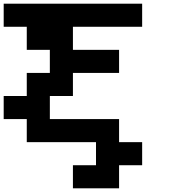

<svg xmlns="http://www.w3.org/2000/svg" viewBox="-20 -1020 1040 1040"><path d="M0 -937.5V-1000H375H750V-937.5V-875H562.5H375V-812.5V-750H500H625V-687.5V-625H500H375V-562.5V-500H312.5H250V-437.5V-375H437.5H625V-312.5V-250H687.5H750V-187.5V-125H687.5H625V-62.5V0H500H375V-62.5V-125H437.5H500V-187.5V-250H312.5H125V-312.5V-375H62.5H0V-437.5V-500H62.5H125V-562.5V-625H187.5H250V-687.5V-750H187.5H125V-812.5V-875H62.5H0Z"/></svg>

Font: Press Start 2P
Style: Regular
Weight: 500
Monospace: yes
Version: Version 2.14